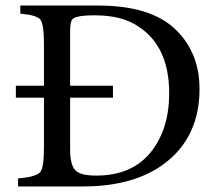

<svg xmlns="http://www.w3.org/2000/svg" viewBox="-20 -670 781 690"><path d="M53 -650H333Q522 -650 611 -564Q697 -481 697 -350Q697 -178 572 -83Q462 0 279 0H45V-29Q109 -34 124 -51Q138 -67 138 -137V-319H37V-362H138V-513Q138 -583 125 -600Q111 -616 53 -621ZM232 -319V-133Q232 -79 250 -59Q267 -39 326 -39Q453 -39 521 -122Q588 -205 588 -335Q588 -501 480 -573Q421 -615 320 -615Q260 -615 244 -604Q232 -597 232 -561V-362H386V-319Z"/></svg>

Font: Pochaevsk
Style: Regular
Weight: 400
Version: Version 1.210; ttfautohint (v1.8.4.7-5d5b)